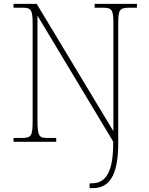

<svg xmlns="http://www.w3.org/2000/svg" viewBox="-20 -734 771 994"><path d="M444 240H460C538 240 592 187 592 8V-606C592 -683 597 -694 651 -694H689V-714H470V-694H512C562 -694 567 -683 567 -605V-55L170 -714H50V-694H97C142 -694 149 -683 149 -607V-108C149 -31 142 -20 95 -20H50V0H271V-20H219C184 -20 174 -31 174 -108V-653L566 -1V8C566 165 523 215 455 215H444Z"/></svg>

Font: Noto Serif Sinhala Thin
Style: Regular
Weight: 100
Designer: Jelle Bosma - Monotype Design Team
Foundry: Monotype Imaging Inc.
Version: Version 2.007